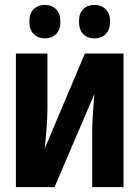

<svg xmlns="http://www.w3.org/2000/svg" viewBox="-20 -765 570 785"><path d="M45 0V-546H174V-321Q174 -298 172 -264Q170 -230 167 -199.5Q164 -169 163 -158L327 -546H485V0H357V-221Q357 -247 358.5 -278Q360 -309 362.5 -337.5Q365 -366 366 -381L203 0ZM366 -608Q338 -608 320.5 -625.5Q303 -643 303 -677Q303 -711 320.5 -728Q338 -745 366 -745Q394 -745 412 -727.5Q430 -710 430 -677Q430 -643 412 -625.5Q394 -608 366 -608ZM163 -608Q136 -608 118 -625.5Q100 -643 100 -677Q100 -711 118 -728Q136 -745 163 -745Q191 -745 209 -727.5Q227 -710 227 -677Q227 -643 209 -625.5Q191 -608 163 -608Z"/></svg>

Font: Noto Sans Mono Condensed
Style: Bold
Weight: 700
Width: 3
Designer: Monotype Design Team
Foundry: Monotype Imaging Inc.
Version: Version 2.014